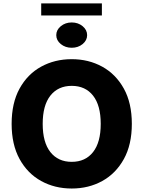

<svg xmlns="http://www.w3.org/2000/svg" viewBox="-20 -1079 829 1109"><path d="M741.5 -363.6Q741.5 -243.6 695.3 -160.2Q649.1 -76.7 570.5 -33.4Q491.8 9.9 394.2 9.9Q296.2 9.9 217.5 -33.6Q138.8 -77.1 93 -160.5Q47.2 -244 47.2 -363.6Q47.2 -484 93 -567.3Q138.8 -650.6 217.5 -693.9Q296.2 -737.2 394.2 -737.2Q491.8 -737.2 570.5 -693.9Q649.1 -650.6 695.3 -567.3Q741.5 -484 741.5 -363.6ZM561.8 -363.6Q561.8 -470.5 517.4 -526.8Q473 -583.1 394.2 -583.1Q315.7 -583.1 271.1 -526.8Q226.6 -470.5 226.6 -363.6Q226.6 -256.7 271.1 -200.5Q315.7 -144.2 394.2 -144.2Q473 -144.2 517.4 -200.5Q561.8 -256.7 561.8 -363.6ZM394.2 -803.1Q357.6 -803.1 331.3 -824.4Q305 -845.8 305 -876Q305 -906.3 331.3 -927.8Q357.6 -949.3 394.2 -949.3Q431.1 -949.3 457.2 -927.8Q483.3 -906.3 483.3 -876Q483.3 -845.8 457.2 -824.4Q431.1 -803.1 394.2 -803.1ZM568.5 -1059.2V-989.8H218V-1059.2Z"/></svg>

Font: Inter UI Extra Bold
Style: Regular
Weight: 800
Designer: Rasmus Andersson
Foundry: rsms
Version: 3.2;8d6f07862